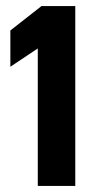

<svg xmlns="http://www.w3.org/2000/svg" viewBox="-20 -610 291 630"><path d="M14 -391 104 -451V0H227V-590H116L14 -510Z"/></svg>

Font: Charger Sport
Style: UltNrw
Weight: 1000
Designer: Jasper
Foundry: Cannot Into Space Fonts
Version: Version 1.1